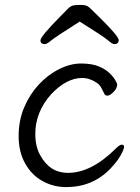

<svg xmlns="http://www.w3.org/2000/svg" viewBox="-20 -745 570 783"><path d="M429 -56Q357 18 250 18Q198 18 153.5 -6.5Q109 -31 82.5 -78.5Q56 -126 56 -190Q56 -254 78.5 -307Q101 -360 138 -400Q175 -440 221 -463Q267 -486 310.5 -486Q354 -486 382 -474.5Q410 -463 426.5 -447Q443 -431 450.5 -417.5Q458 -404 458 -401Q458 -385 443 -370Q428 -355 419 -355Q410 -355 407 -360Q400 -374 393 -387Q386 -400 375 -407Q346 -427 315 -427Q251 -427 188 -360Q124 -288 124 -199Q124 -147 144 -112Q183 -40 257 -40Q353 -40 453 -140Q468 -155 477 -155Q486 -155 486 -146Q486 -137 472 -111.5Q458 -86 429 -56ZM305 -657Q204 -593 187.5 -579Q171 -565 163 -565Q145 -565 145 -580.5Q145 -596 226 -678Q246 -699 257.5 -710Q269 -721 279.5 -723Q290 -725 312 -725Q334 -725 346 -713Q358 -701 378 -682Q464 -598 464 -581.5Q464 -565 446 -565Q438 -565 420.5 -580.5Q403 -596 305 -657Z"/></svg>

Font: ToneOZ-Pinyin-WenKai-Regular
Style: Regular
Weight: 400
Designer: Fontworks Inc.
Foundry: ToneOZ
Version: Version 0.240331